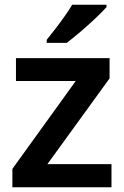

<svg xmlns="http://www.w3.org/2000/svg" viewBox="-20 -786 521 806"><path d="M448 0H32V-77L298 -446H47V-542H440V-457L179 -97H448ZM427 -756Q411 -738 380.5 -709Q350 -680 317 -652Q284 -624 260 -606H176V-619Q191 -637 211 -663Q231 -689 250.5 -716.5Q270 -744 283 -766H427Z"/></svg>

Font: Noto Sans Gujarati SemiBold
Style: Regular
Weight: 600
Designer: Jelle Bosma - Monotype Design Team, Universal Thirst
Foundry: Monotype Imaging Inc.
Version: Version 2.106; ttfautohint (v1.8.4.7-5d5b)